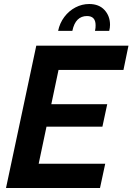

<svg xmlns="http://www.w3.org/2000/svg" viewBox="-20 -938 661 958"><path d="M161 -710H621L596 -589H272L236 -418H515L491 -306H212L173 -121H505L479 0H10ZM270 -784Q278 -823 301 -853.5Q324 -884 356.5 -901Q389 -918 425 -918Q474 -918 501.5 -888Q529 -858 529 -814Q529 -807 528 -799.5Q527 -792 525 -784H454Q456 -792 456.5 -799Q457 -806 457 -812Q457 -858 414 -858Q386 -858 367.5 -840Q349 -822 341 -784Z"/></svg>

Font: Raleway Thin
Style: Bold Italic
Weight: 700
Italic angle: -12°
Version: Version 4.026